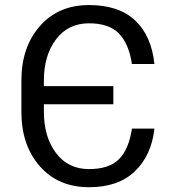

<svg xmlns="http://www.w3.org/2000/svg" viewBox="-20 -742 714 771"><path d="M600.1 -225.6Q588.4 -118.2 521.7 -54.2Q455.1 9.8 337.4 9.8Q214.4 9.8 140.1 -74.2Q65.9 -158.2 65.9 -293V-418.5Q65.9 -552.7 140.1 -637.2Q214.4 -721.7 337.4 -721.7Q457 -721.7 522.7 -659.9Q588.4 -598.1 600.1 -484.9H509.8Q497.6 -565.9 457.8 -607.2Q418 -648.4 337.4 -648.4Q253.4 -648.4 204.8 -583.7Q156.2 -519 156.2 -419.4V-396H435.1V-323.2H156.2V-293Q156.2 -192.4 204.8 -127.7Q253.4 -63 337.4 -63Q418.5 -63 458 -103Q497.6 -143.1 509.8 -225.6Z"/></svg>

Font: Roboto Web
Style: Regular
Weight: 400
Designer: Google
Version: Version 1.200310; 2013